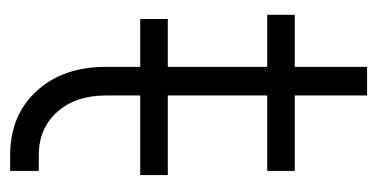

<svg xmlns="http://www.w3.org/2000/svg" viewBox="-198 -522 726 369"><g transform="rotate(90 164.5 -337.0)"><path d="M16 -244V-297H316V-244ZM278 6Q201.5 6 154.8 -44.5Q108 -95 108 -178V-488H8V-541H108V-680H163V-541H308V-488H163V-178Q163 -119.5 194.8 -84.2Q226.5 -49 278 -49H308V6Z"/></g></svg>

Font: Mohave Light Light
Style: Regular
Weight: 300
Version: Version 2.003